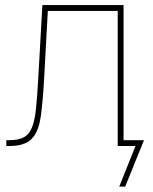

<svg xmlns="http://www.w3.org/2000/svg" viewBox="-20 -562 589 739"><path d="M4.4 0V-22.5H16.1Q52.2 -22.5 72.8 -34.2Q93.3 -45.9 103.8 -73.2Q114.3 -100.6 118.9 -147Q123.5 -193.4 127.4 -262.7L143.1 -542.5H455.6V0H433.1V-520H164.1L149.9 -261.7Q145 -170.4 136.7 -112.5Q128.4 -54.7 101.8 -27.3Q75.2 0 16.1 0ZM439 156.2 501.5 0H439.9V-22.5H534.2L461.9 156.2Z"/></svg>

Font: Inter 16pt Thin
Style: Regular
Weight: 250
Version: Version 4.001;git-66647c0bb